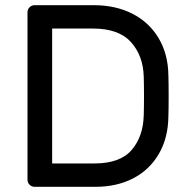

<svg xmlns="http://www.w3.org/2000/svg" viewBox="-20 -720 728 740"><path d="M348 0H113Q102 0 94 -8Q86 -16 86 -27V-673Q86 -684 94 -692Q102 -700 113 -700H342Q425 -700 489.5 -667.5Q554 -635 591 -573.5Q628 -512 629 -429Q630 -399 630 -350Q630 -301 629 -271Q628 -188 592 -126.5Q556 -65 493 -32.5Q430 0 348 0ZM181 -610V-90H343Q443 -90 487.5 -142Q532 -194 534 -276Q535 -306 535 -350Q535 -394 534 -424Q532 -505 485 -557.5Q438 -610 338 -610Z"/></svg>

Font: Contemporary
Style: Regular
Weight: 400
Designer: Victor Tran
Foundry: Victor Tran
Version: Version 1.100